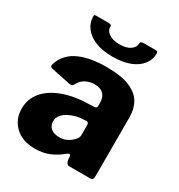

<svg xmlns="http://www.w3.org/2000/svg" viewBox="-177 -861 923 990"><g transform="rotate(30 284.0 -366.0)"><path d="M327 -46Q298 -22 261 -6Q224 10 176 10Q100 10 57 -31.5Q14 -73 14 -136Q14 -194 50.5 -237Q87 -280 154 -304Q221 -328 313 -329L334 -330Q338 -330 343.5 -332.5Q349 -335 349 -344V-363Q349 -396 331 -414Q313 -432 277 -432Q252 -432 227.5 -420.5Q203 -409 187 -379Q183 -372 179 -369.5Q175 -367 162 -369L46 -393Q40 -395 37 -400Q34 -405 40 -422Q64 -484 127.5 -512Q191 -540 286 -540Q374 -540 424.5 -519Q475 -498 496.5 -461Q518 -424 518 -374V-25Q518 -11 514 -5.5Q510 0 497 0H376Q365 0 359.5 -9.5Q354 -19 353 -31L352 -46Q349 -65 327 -46ZM349 -230Q349 -248 334 -247L318 -246Q300 -246 277.5 -240.5Q255 -235 234.5 -224.5Q214 -214 200.5 -198Q187 -182 187 -160Q187 -134 205 -119Q223 -104 255 -104Q277 -104 293.5 -111Q310 -118 321 -127Q333 -137 341 -147.5Q349 -158 349 -171V-230ZM285 -601Q224 -601 182.5 -618Q141 -635 119 -664Q97 -693 96 -727Q95 -736 97 -739Q99 -742 106 -742H177Q191 -742 195.5 -739Q200 -736 199 -729Q198 -706 221.5 -690Q245 -674 285 -674ZM285 -601V-674Q325 -674 348 -690Q371 -706 371 -729Q371 -736 375.5 -739Q380 -742 393 -742H464Q471 -742 473 -739Q475 -736 475 -727Q475 -693 453 -664Q431 -635 389 -618Q347 -601 285 -601Z"/></g></svg>

Font: Libre Franklin ExtraBold
Style: Regular
Weight: 800
Designer: Pablo Impallari, Rodrigo Fuenzalida, Nhung Nguyen
Foundry: Impallari Type
Version: Version 3.000